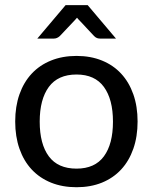

<svg xmlns="http://www.w3.org/2000/svg" viewBox="-20 -738 608 764"><path d="M40.5 0ZM284.5 -515.5Q340.5 -515.5 385.5 -497.2Q430.5 -479 462 -445Q493.5 -411 510.5 -362.8Q527.5 -314.5 527.5 -254.5Q527.5 -194.5 510.5 -146Q493.5 -97.5 462 -63.5Q430.5 -29.5 385.5 -11.2Q340.5 7 284.5 7Q228.5 7 183.2 -11.2Q138 -29.5 106.2 -63.5Q74.5 -97.5 57.5 -146Q40.5 -194.5 40.5 -254.5Q40.5 -314.5 57.5 -362.8Q74.5 -411 106.2 -445Q138 -479 183.2 -497.2Q228.5 -515.5 284.5 -515.5ZM284.5 -67Q357.5 -67 393.5 -116Q429.5 -165 429.5 -254Q429.5 -342.5 393.5 -392Q357.5 -441.5 284.5 -441.5Q210.5 -441.5 174.2 -392Q138 -342.5 138 -254Q138 -165 174.2 -116Q210.5 -67 284.5 -67ZM441.5 -584.5H378Q372 -584.5 366.2 -586.5Q360.5 -588.5 354.5 -594.5L295 -658Q291 -661.5 286.5 -667.5L278 -658L218 -594.5Q207 -584.5 194.5 -584.5H128.5L241 -717.5H329Z"/></svg>

Font: Lato Medium
Style: Regular
Weight: 500
Designer: Lukasz Dziedzic
Foundry: tyPoland Lukasz Dziedzic
Version: Version 2.006; 2014-01-15